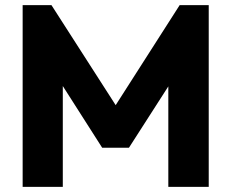

<svg xmlns="http://www.w3.org/2000/svg" viewBox="-20 -726 898 746"><path d="M68 0V-706H180L458 -273H401L678 -706H791V0H634V-441L662 -434L481 -152H377L197 -434L224 -441V0Z"/></svg>

Font: Outfit
Style: Bold
Weight: 700
Designer: Rodrigo Fuenzalida
Foundry: fragTYPE
Version: Version 1.100;gftools[0.9.27]